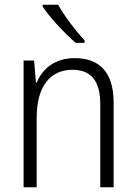

<svg xmlns="http://www.w3.org/2000/svg" viewBox="-20 -786 570 806"><path d="M298 -606H335V-616C299 -655 250 -719 224 -766H159V-758C189 -713 253 -644 298 -606ZM79 0H134V-292C134 -424 191 -493 284 -493C361 -493 401 -448 401 -348V0H457V-356C457 -484 396 -542 294 -542C211 -542 158 -498 134 -439H131L123 -532H79Z"/></svg>

Font: Noto Sans Mono Condensed Light
Style: Regular
Weight: 300
Width: 3
Designer: Monotype Design Team
Foundry: Monotype Imaging Inc.
Version: Version 2.014